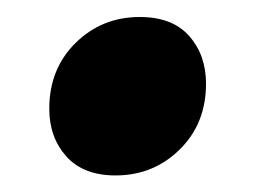

<svg xmlns="http://www.w3.org/2000/svg" viewBox="-20 -336 298 226"><path d="M144.5 -316Q183 -316 202.8 -293.5Q222.5 -271 222.5 -237.5Q222.5 -190.5 191.5 -160Q160.5 -129.5 116 -129.5Q78 -129.5 58 -152Q38 -174.5 38 -208Q38 -255 69 -285.5Q100 -316 144.5 -316Z"/></svg>

Font: Newsreader 16pt ExtraBold
Style: Italic
Weight: 800
Italic angle: -17°
Designer: Hugues Gentile
Foundry: Production Type
Version: Version 1.003; ttfautohint (v1.8.3)